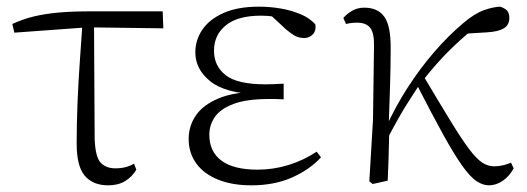

<svg xmlns="http://www.w3.org/2000/svg" viewBox="-20 -542 1580 576"><path d="M23 -444 17 -470Q49 -485 83 -493Q117 -501 158 -504.5Q199 -508 252 -508H468L470 -457L242 -460ZM305 14Q259 14 234.5 -14.5Q210 -43 210 -111Q210 -170 212.5 -232.5Q215 -295 219.5 -358Q224 -421 228 -481H262L264 -125Q266 -71 282 -54Q298 -37 326 -37Q343 -37 356.5 -40.5Q370 -44 382 -51L389 -33Q376 -11 355 1.5Q334 14 305 14Z M734 14Q677 14 634.5 -3Q592 -20 569 -51.5Q546 -83 546 -125Q546 -164 567.5 -195.5Q589 -227 635 -246.5Q681 -266 754 -267V-259Q656 -262 611 -298Q566 -334 566 -385Q566 -422 587 -453Q608 -484 650.5 -503Q693 -522 757 -522Q790 -522 822 -516.5Q854 -511 881.5 -499.5Q909 -488 926 -469Q929 -450 918.5 -439Q908 -428 893 -428Q878 -428 867 -433.5Q856 -439 839 -453L784 -504L838 -502L842 -485Q817 -490 800 -492.5Q783 -495 763 -495Q693 -495 657.5 -466Q622 -437 622 -390Q622 -344 657 -316.5Q692 -289 777 -289Q788 -289 800.5 -289.5Q813 -290 831 -291V-244Q813 -245 804.5 -245Q796 -245 788 -245Q719 -245 680 -230Q641 -215 624.5 -191Q608 -167 608 -138Q608 -87 644.5 -60Q681 -33 753 -33Q800 -33 845.5 -47Q891 -61 930 -87L943 -70Q909 -33 856 -9.5Q803 14 734 14Z M1098 10 1088 2 1099 -183 1102 -402Q1103 -442 1091 -458Q1079 -474 1051 -474Q1042 -474 1034 -473Q1026 -472 1018 -470L1010 -488Q1020 -500 1036 -509.5Q1052 -519 1073 -519Q1114 -519 1133.5 -491Q1153 -463 1152 -393Q1152 -339 1150 -279.5Q1148 -220 1146 -161L1148 -158Q1147 -118 1146 -78.5Q1145 -39 1143 0ZM1137 -116 1123 -145H1131L1137 -158Q1166 -222 1203.5 -280Q1241 -338 1283.5 -387Q1326 -436 1369 -472Q1403 -501 1430.5 -511Q1458 -521 1480 -522Q1491 -519 1499.5 -512Q1508 -505 1508 -488Q1508 -467 1491.5 -457Q1475 -447 1441 -445L1360 -440L1427 -476Q1380 -441 1335.5 -398Q1291 -355 1245 -296L1239 -289Q1220 -260 1205 -236.5Q1190 -213 1174.5 -185.5Q1159 -158 1137 -116ZM1447 14Q1428 14 1409 1Q1390 -12 1366.5 -45Q1343 -78 1310 -137.5Q1277 -197 1229 -291L1251 -313Q1301 -229 1333.5 -176Q1366 -123 1388 -94Q1410 -65 1427 -54Q1444 -43 1463 -43Q1477 -43 1490.5 -46.5Q1504 -50 1513 -54L1521 -37Q1508 -13 1488 0.5Q1468 14 1447 14Z"/></svg>

Font: Early Summer Mincho VF
Style: Regular
Weight: 250
Designer: GuiWonder
Version: Version 1.002